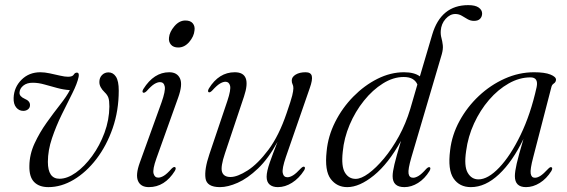

<svg xmlns="http://www.w3.org/2000/svg" viewBox="-20 -740 2268 768"><path d="M455 -377.5Q455 -297.5 430.8 -227.5Q406.5 -157.5 365.8 -104.2Q325 -51 275 -21.2Q225 8.5 173.5 8.5Q136.5 8.5 116.5 -12Q96.5 -32.5 97.5 -76.5Q98 -122.5 118.2 -166.2Q138.5 -210 166.5 -249.2Q194.5 -288.5 220.5 -321.5Q246.5 -354.5 259.5 -379.5Q235 -381 209 -388Q183 -395 158.2 -402Q133.5 -409 112 -409Q88 -409.5 73.2 -397.5Q58.5 -385.5 58 -369Q57.5 -354.5 78.5 -345Q100.5 -336 100 -319.5Q100 -309 92.2 -302.8Q84.5 -296.5 73 -296.5Q56 -296.5 44.8 -310.2Q33.5 -324 34.5 -348.5Q36 -391 66 -421Q96 -451 141.5 -451Q158.5 -451 179.5 -446.5Q200.5 -442 220 -437.5Q239.5 -433 252 -433Q270 -433 275 -441.5Q280 -450 288.5 -449.5Q297.5 -449 294.5 -432.5Q289 -406 269.5 -367.2Q250 -328.5 227.2 -282.2Q204.5 -236 188 -187.2Q171.5 -138.5 171.5 -92.5Q171.5 -25 218 -25Q249 -25 283.5 -49.5Q318 -74 348.5 -115.8Q379 -157.5 398 -209Q417 -260.5 417.5 -314Q417.5 -338 413.5 -349.2Q409.5 -360.5 399 -370.5Q377 -391.5 377.5 -412.5Q377.5 -429 388 -439.8Q398.5 -450.5 414 -450.5Q432.5 -450.5 443.8 -433.2Q455 -416 455 -377.5Z M693 -550Q673.5 -550 663.8 -561.5Q654 -573 656 -589.5Q658 -612 677.5 -635Q697 -658 721.5 -658Q742 -658 751.2 -646.5Q760.5 -635 758 -618.5Q756 -594.5 737 -572.2Q718 -550 693 -550ZM605.5 -106Q590 -62.5 594.2 -46Q598.5 -29.5 613 -29.5Q623 -29.5 635.5 -37Q648 -44.5 666 -65Q675 -74 680 -71.5Q686 -68.5 679.5 -56.5Q639 8.5 575.5 8.5Q543 8.5 532.2 -16Q521.5 -40.5 539 -89L626 -330Q642.5 -376.5 639 -394Q635.5 -411.5 620 -411.5Q610 -411.5 597.5 -404Q585 -396.5 566.5 -375.5Q557.5 -367 552.5 -369.5Q547 -372.5 553.5 -384Q595.5 -451 657 -451Q688.5 -451 700 -426.2Q711.5 -401.5 692.5 -349Z M1197 -73Q1203 -70 1196.5 -58.5Q1176 -26.5 1148.2 -9Q1120.5 8.5 1091.5 8.5Q1070.5 8.5 1058.5 -1.8Q1046.5 -12 1046.5 -33Q1046.5 -54 1059 -89.8Q1071.5 -125.5 1090 -172.5Q1053.5 -105.5 1012 -66Q970.5 -26.5 931 -9Q891.5 8.5 860 8.5Q807 8.5 802 -27Q797 -62.5 817.5 -123L889.5 -336.5Q904.5 -381.5 900.2 -397.2Q896 -413 882 -413Q872 -413 859.5 -405.5Q847 -398 828.5 -377.5Q820 -369 815 -371Q809 -374 815.5 -386Q855.5 -451 919 -451Q988.5 -451 956 -354L880 -127Q861.5 -72.5 868.2 -52.2Q875 -32 902 -32Q929.5 -32 970.5 -58.2Q1011.5 -84.5 1053.8 -141Q1096 -197.5 1126.5 -287.5Q1144 -338 1148.8 -357.5Q1153.5 -377 1153.5 -387Q1153.5 -397 1150.2 -403Q1147 -409 1147 -418Q1147 -432 1162.5 -441.5Q1178 -451 1202.5 -451Q1223.5 -451 1227.2 -436Q1231 -421 1219 -387.5L1123.5 -112Q1107.5 -65 1111 -48Q1114.5 -31 1129.5 -31Q1139.5 -31 1152 -38.5Q1164.5 -46 1183.5 -66.5Q1192 -75 1197 -73Z M1698 -56Q1679 -25 1652.2 -8.2Q1625.5 8.5 1597.5 8.5Q1550.5 8.5 1550.5 -35.5Q1550.5 -52.5 1557.8 -82.8Q1565 -113 1584 -176.5Q1533.5 -85.5 1475.8 -38.5Q1418 8.5 1369 8.5Q1327.5 8.5 1302.8 -24.2Q1278 -57 1286.5 -134.5Q1292 -195 1320.5 -251.8Q1349 -308.5 1393.2 -353.5Q1437.5 -398.5 1490 -424.8Q1542.5 -451 1596 -451Q1637.5 -451 1659.5 -434.5L1709 -602Q1744 -719.5 1853 -719.5Q1881 -719.5 1894.8 -709.8Q1908.5 -700 1908.5 -686Q1908.5 -673.5 1900.5 -665Q1892.5 -656.5 1876 -656.5Q1862 -656.5 1850.5 -663.2Q1839 -670 1827.2 -677Q1815.5 -684 1801 -684Q1780 -684 1762.5 -664.5Q1745 -645 1743 -617Q1742 -601.5 1745.8 -588Q1749.5 -574.5 1751.2 -559.2Q1753 -544 1747 -522.5L1625.5 -110.5Q1611.5 -62.5 1614.2 -45.8Q1617 -29 1632.5 -29Q1642 -29 1654.5 -36.5Q1667 -44 1685 -64.5Q1694 -73.5 1699 -71Q1704.5 -68 1698 -56ZM1351 -133Q1344.5 -74.5 1359.8 -49.5Q1375 -24.5 1402.5 -24.5Q1424.5 -24.5 1454.2 -46.2Q1484 -68 1516 -106.2Q1548 -144.5 1575.8 -195.2Q1603.5 -246 1621 -304L1649.5 -402Q1644 -415.5 1630.8 -423.8Q1617.5 -432 1594.5 -432Q1553 -432 1511.8 -406.2Q1470.5 -380.5 1435.8 -337.2Q1401 -294 1378.5 -240.8Q1356 -187.5 1351 -133Z M2113 -111.5Q2100 -62.5 2102.8 -45.8Q2105.5 -29 2119.5 -29Q2130 -29 2142 -36.8Q2154 -44.5 2172.5 -64.5Q2181 -73.5 2186 -71Q2192 -68 2185.5 -56Q2166 -25 2139 -8.2Q2112 8.5 2084 8.5Q2039.5 8.5 2039.5 -35.5Q2039.5 -53.5 2046.8 -85.5Q2054 -117.5 2074 -184.5Q2030.5 -94 1976 -42.8Q1921.5 8.5 1863.5 8.5Q1818 8.5 1794.2 -26.2Q1770.5 -61 1780.5 -139Q1787.5 -200 1818 -256Q1848.5 -312 1895.2 -356Q1942 -400 1999 -425.5Q2056 -451 2116 -451Q2159 -451 2181.8 -441.8Q2204.5 -432.5 2204 -421Q2203.5 -411.5 2195.5 -406.2Q2187.5 -401 2185.5 -391.5ZM1844.5 -136Q1835.5 -75.5 1850.8 -49Q1866 -22.5 1894 -22.5Q1932 -22.5 1977 -69.8Q2022 -117 2062.2 -200Q2102.5 -283 2126.5 -391.5Q2134.5 -430.5 2102 -430.5Q2057.5 -430.5 2014.8 -406.2Q1972 -382 1936.2 -340.5Q1900.5 -299 1876.2 -246.2Q1852 -193.5 1844.5 -136Z"/></svg>

Font: Fraunces 72pt S000 Light
Style: Italic
Weight: 300
Italic angle: -16°
Version: Version 1.000; ttfautohint (v1.8.3)